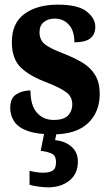

<svg xmlns="http://www.w3.org/2000/svg" viewBox="-20 -568 474 826"><path d="M209 10Q140 10 99.5 -4.5Q59 -19 41.5 -45Q24 -71 24 -104Q24 -146 50.5 -162.5Q77 -179 111 -179Q111 -115 138.5 -83.5Q166 -52 211 -52Q255 -52 273 -71.5Q291 -91 291 -119Q291 -151 266.5 -170Q242 -189 187 -211Q108 -240 69.5 -277.5Q31 -315 31 -387Q31 -469 85.5 -508.5Q140 -548 229 -548Q316 -548 353 -518.5Q390 -489 390 -453Q390 -420 368.5 -403Q347 -386 300 -386Q300 -436 276 -462Q252 -488 216 -488Q187 -488 168.5 -473Q150 -458 150 -429Q150 -397 172 -378.5Q194 -360 257 -336Q303 -318 337 -297Q371 -276 390 -244Q409 -212 409 -164Q409 -85 358 -37.5Q307 10 209 10ZM186 238Q173 238 148 235Q123 232 107 227V167Q141 175 166 175Q192 175 206.5 166Q221 157 221 130Q221 101 202 92.5Q183 84 155 81L173 -9H226L217 35Q260 39 287.5 63Q315 87 315 127Q315 180 278.5 209Q242 238 186 238Z"/></svg>

Font: Noto Serif Tamil Condensed ExtraBold
Style: Regular
Weight: 800
Width: 3
Designer: Indian Type Foundry, Tom Grace, and the Monotype Design Team
Foundry: Monotype Imaging Inc.
Version: Version 2.004; ttfautohint (v1.8.4.7-5d5b)